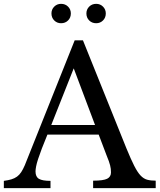

<svg xmlns="http://www.w3.org/2000/svg" viewBox="-26 -980 831 1000"><path d="M488 -279H221Q204 -238 192 -206.5Q180 -175 172.5 -152Q165 -129 162 -113Q159 -97 159 -87Q159 -59 177 -48.5Q195 -38 237 -38V0H-6V-38Q17 -41 33.5 -46Q50 -51 62.5 -60Q75 -69 84.5 -83.5Q94 -98 103 -119L363 -770H406L633 -206Q656 -150 673 -116.5Q690 -83 706 -66Q722 -49 740.5 -44Q759 -39 785 -39V0H459V-39Q512 -39 532 -49Q552 -59 552 -82Q552 -92 551 -100.5Q550 -109 547.5 -119Q545 -129 540.5 -141.5Q536 -154 529 -171ZM241 -329H469L358 -624ZM242 -910Q242 -931 256.5 -945.5Q271 -960 292 -960Q314 -960 328.5 -945.5Q343 -931 343 -910Q343 -888 328.5 -873.5Q314 -859 292 -859Q271 -859 256.5 -873.5Q242 -888 242 -910ZM424 -910Q424 -931 438.5 -945.5Q453 -960 475 -960Q496 -960 510.5 -945.5Q525 -931 525 -910Q525 -888 510.5 -873.5Q496 -859 475 -859Q453 -859 438.5 -873.5Q424 -888 424 -910Z"/></svg>

Font: Libre Baskerville
Style: Regular
Weight: 400
Designer: Pablo Impallari, Rodrigo Fuenzalida
Foundry: Pablo Impallari, Rodrigo Fuenzalida
Version: Version 1.000; ttfautohint (v0.93) -l 8 -r 50 -G 200 -x 14 -